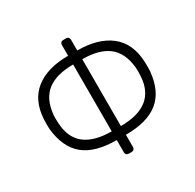

<svg xmlns="http://www.w3.org/2000/svg" viewBox="-168 -931 1160 1144"><g transform="rotate(-30 412.5 -359.0)"><path d="M403 32Q393 32 387 26Q381 20 381 10V-74Q233 -74 157 -136.5Q81 -199 67 -330Q66 -340 66 -359Q66 -384 67 -398Q74 -525 156 -589.5Q238 -654 381 -654V-728Q381 -738 387 -744Q393 -750 403 -750H422Q432 -750 438 -744Q444 -738 444 -728V-654Q587 -654 669.5 -589.5Q752 -525 758 -398Q759 -384 759 -359Q759 -340 758 -330Q746 -199 669 -136.5Q592 -74 444 -74V10Q444 20 438 26Q432 32 422 32ZM381 -594Q265 -594 202.5 -545.5Q140 -497 130 -393Q129 -384 129 -368Q129 -348 130 -335Q136 -231 200 -182.5Q264 -134 381 -134ZM444 -134Q685 -134 695 -335Q696 -348 696 -368Q696 -384 695 -393Q684 -498 621.5 -546Q559 -594 444 -594Z"/></g></svg>

Font: Rubik AZ
Style: Regular
Weight: 300
Designer: Hubert and Fischer
Foundry: Hubert & Fischer
Version: Version 2.000